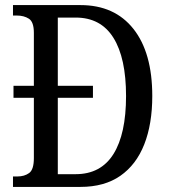

<svg xmlns="http://www.w3.org/2000/svg" viewBox="-20 -734 667 754"><path d="M31 0V-41H48Q76 -41 94.5 -54.5Q113 -68 113 -113V-350H33V-397H113V-605Q113 -648 93.5 -660.5Q74 -673 46 -673H31V-714H296Q430 -714 504 -620.5Q578 -527 578 -357Q578 -247 546.5 -167Q515 -87 452.5 -43.5Q390 0 296 0ZM277 -50Q376 -50 425.5 -129Q475 -208 475 -357Q475 -506 425.5 -585.5Q376 -665 277 -665H207V-397H345V-350H207V-50Z"/></svg>

Font: Noto Serif Thai Condensed
Style: Regular
Weight: 400
Width: 3
Designer: Monotype Design Team
Foundry: Monotype Imaging Inc.
Version: Version 2.002; ttfautohint (v1.8.4.7-5d5b)